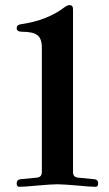

<svg xmlns="http://www.w3.org/2000/svg" viewBox="-20 -718 422 746"><path d="M44.9 -5.9Q44.9 -19.5 58.6 -21.5L117.2 -27.3Q128.9 -27.3 135.7 -32.2Q142.6 -37.1 142.6 -50.8V-533.2Q142.6 -568.4 125 -581.5Q107.4 -594.7 65.4 -594.7Q44.9 -594.7 44.9 -608.4Q44.9 -622.1 62.5 -624Q164.1 -638.7 231.4 -690.4Q242.2 -698.2 250 -698.2Q263.7 -698.2 263.7 -682.6V-50.8Q263.7 -37.1 270.5 -32.2Q277.3 -27.3 289.1 -27.3L347.7 -21.5Q361.3 -19.5 361.3 -5.9Q361.3 7.8 351.6 7.8Q331.1 7.8 281.2 2.9Q224.6 -2 203.1 -2Q181.6 -2 125 2.9Q75.2 7.8 54.7 7.8Q44.9 7.8 44.9 -5.9Z"/></svg>

Font: Monomakh Unicode TT
Style: Medium
Weight: 500
Designer: Alexey Kryukov, Aleksandr Andreev
Version: Version 1.1